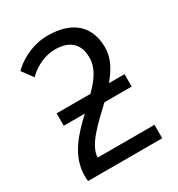

<svg xmlns="http://www.w3.org/2000/svg" viewBox="-171 -824 873 940"><g transform="rotate(-30 265.5 -354.0)"><path d="M452 -521C452 -641 378 -712 236 -712C137 -712 60 -655 35 -628L80 -567C99 -586 155 -635 236 -635C308 -635 361 -601 361 -517C361 -455 322 -405 276 -360H85V-290H204C128 -219 51 -138 51 -27C51 -12 51 -6 53 4H472V-72H151C152 -140 233 -213 315 -290H469V-360H381C421 -408 452 -460 452 -521Z"/></g></svg>

Font: Repo
Style: Regular
Weight: 400
Designer: Stefan Peev
Foundry: Context Ltd
Version: Version 0.000